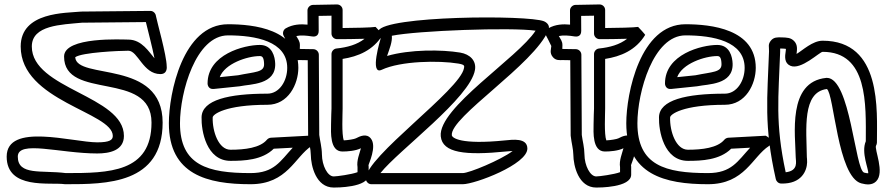

<svg xmlns="http://www.w3.org/2000/svg" viewBox="-20 -803 3989 863"><path d="M635.7 -703.8C644.5 -667.3 664.8 -590 674.3 -541C650.5 -568.2 617.6 -625 557 -625C533.9 -625 268 -639.9 268 -549C268 -348.7 661 -489.3 661 -252C661 -27.1 469.2 -25 275.7 -25C167.3 -38.9 60 -12.8 60 -99C60 -174.5 248.8 -113.3 416.9 -113.2C471.1 -113.1 537 -125.9 537 -192C537 -373.3 123 -402.2 123 -594C123 -690.5 256.5 -692 348.4 -701ZM681 -730.6C680 -741.7 670.1 -754.1 655.8 -754L346.8 -751C346.2 -751 345.2 -750.9 344.5 -750.9C277.1 -744.1 73 -750.6 73 -594C73 -347.8 487 -299.2 487 -192C487 -174.7 474.5 -163.1 416.9 -163.2C306.7 -163.3 10 -253.6 10 -99C10 50.4 204.4 15.6 270.6 24.8C271.4 24.9 272.9 25 274 25C457.5 25 711 24.7 711 -252C711 -538.9 324.1 -441.4 318.1 -545.8C347.5 -567.7 518.8 -575 557 -575C600.3 -575 622.5 -470 701 -470C734.8 -470 729.3 -504.9 729.3 -504.9C729.1 -554.4 684.6 -709.4 681 -730.6Z M940.6 -403.1 1056.6 -415.1C1057.4 -415.2 1058.6 -415.4 1059.2 -415.5C1105.2 -425.3 1219.8 -421.1 1217 -516.7C1216.1 -546.8 1204.4 -601 1148 -601C1077.8 -601 913 -559 913 -428C913 -417.5 919.6 -401 940.6 -403.1ZM967.8 -456.2C990 -517.1 1091.6 -551 1148 -551C1159.7 -551 1166.2 -543.7 1167 -515.3C1168.1 -477.4 1126.6 -480.5 1050.1 -464.7ZM1182 -382C1008 -382 888.3 -353.9 886 -276.7C884.2 -215.4 907.7 -80 1016 -80C1077 -80 1158.8 -83.3 1210.5 -134.6L1295.8 -139.1C1239.5 -78.6 1212.5 -25 1106 -25C914.6 -25 789 -59.4 789 -249C789 -388.2 859.9 -644 1005 -644C1128.2 -644 1271 -618 1271 -498C1271 -438.6 1235.2 -382 1182 -382ZM1182 -332C1275.9 -332 1321 -425.1 1321 -498C1321 -672.7 1119.8 -694 1005 -694C801.4 -694 739 -383.1 739 -249C739 -17.9 912.6 25 1106 25C1272.2 25 1305.1 -98.3 1380.6 -147C1414 -168.6 1365.7 -193 1365.7 -193L1197.7 -184C1191.6 -183.6 1184.3 -180.4 1179.8 -175C1149.1 -138.2 1080.1 -130 1016 -130C962.4 -130 934.1 -212.5 936 -275.3C936.4 -289.1 993 -332 1182 -332Z M1412.1 -731.5 1470 -732.5V-652C1470 -638.4 1481.4 -627 1495 -627C1522.9 -627 1576.6 -627.3 1618.7 -628.7C1584.8 -602.3 1541.5 -590.2 1492.4 -585C1479.4 -583.7 1470 -571.9 1470 -560.2V-315C1470 -306.1 1468 -275.4 1468 -243.6C1467.9 -211.1 1461.2 -122 1519 -122C1541.2 -122 1577.8 -124.5 1602.3 -136.7C1596.3 -113.1 1582.1 -81.4 1587 -51.5V-29.1C1560.5 -19 1493.6 -10 1480 -10C1452.4 -10 1427.5 -58.6 1427 -108.3C1426.6 -142 1418.2 -170.2 1415 -196.5L1413.1 -557.1C1413 -570.5 1401.8 -581.8 1388.5 -582C1367.8 -582.3 1347.5 -582.8 1327.5 -583C1327.8 -588.4 1328 -593.3 1328 -600C1328 -618.9 1318.6 -627.7 1311.9 -641C1332.2 -645.5 1356.4 -643.5 1383.5 -639.1C1390.8 -637.9 1412.6 -637.3 1412.5 -663.9ZM1386.5 -781C1374.6 -780.8 1361.9 -770.2 1362 -755.9L1362.3 -692.3C1331.8 -695.3 1296.5 -694.1 1264.5 -675.7C1253.4 -669.3 1248.6 -654.2 1254.9 -642.3C1254.9 -642.3 1272 -610.1 1278 -596.2C1277.7 -583.3 1268.6 -565.6 1285.2 -546.1C1299.5 -529.5 1316.8 -533.1 1328.8 -533C1339.9 -532.9 1351.3 -532.7 1363.2 -532.4L1365 -194.9C1365 -194.2 1365.1 -193 1365.2 -192.2C1369 -158.7 1376.7 -133 1377 -107.7C1377.5 -58.1 1399.8 40 1480 40C1490 40 1637 40.9 1637 -18V-54C1637 -55.5 1636.7 -58.1 1636.3 -59.9C1635.3 -63.8 1675.9 -144.6 1646.8 -180.6C1627.3 -204.7 1598.1 -190.9 1579.4 -181.2C1572.6 -177.6 1545 -172.9 1525.3 -172.1C1515 -198.9 1520 -290.7 1520 -315V-538.2C1589.3 -548.9 1657.7 -576.7 1700 -646.3C1700.5 -647.2 1669 -682.4 1668.1 -682.1C1651.7 -679.2 1571.6 -677.3 1520 -677.1V-758C1520 -772.5 1508 -783.2 1494.5 -783Z M1741.2 -642.3C1856.6 -665.5 2276.4 -680.9 2387.3 -665.1C2309.1 -543.7 1948.7 -317.8 1961.1 -190.4C1968.4 -114.6 2073.5 -103.9 2254.5 -122.1C2266.2 -123.3 2276.2 -123.9 2284 -124C2229.9 -83.5 2088.8 -25 2060 -25H1689.9C1771.2 -127.5 2093.9 -362.9 2114.9 -488.8C2121.8 -529.7 2093.1 -559.2 2048.1 -566.7C1966.2 -580.3 1822.9 -581.5 1719.8 -551.5C1730.8 -583.3 1744.1 -615.9 1741.2 -642.3ZM1691 -630.1C1691 -630.1 1639.2 -463 1695.6 -489.3C1781.6 -529.5 1953.9 -531.7 2039.9 -517.3C2069.9 -512.3 2067.2 -506.6 2065.6 -497C2049.1 -398.5 1624 -98.9 1624 0C1624 10.7 1633.9 25 1649 25H2060C2114.5 25 2351.9 -64.3 2350.4 -136C2349.4 -184.3 2284.6 -175.4 2249.5 -171.9C2050.4 -151.8 2012 -183.1 2010.8 -195.3C2002.9 -277.2 2381.4 -513.6 2445.1 -667.4C2455.7 -693.1 2429.2 -705.7 2425.4 -707.3C2353.5 -737 1708.2 -732.1 1680.7 -664.1C1674.1 -647.8 1685.4 -634.3 1691 -630.1Z M2592.1 -731.5 2650 -732.5V-652C2650 -638.4 2661.4 -627 2675 -627C2702.9 -627 2756.6 -627.3 2798.7 -628.7C2764.8 -602.3 2721.5 -590.2 2672.4 -585C2659.4 -583.7 2650 -571.9 2650 -560.2V-315C2650 -306.1 2648 -275.4 2648 -243.6C2647.9 -211.1 2641.2 -122 2699 -122C2721.2 -122 2757.8 -124.5 2782.3 -136.7C2776.3 -113.1 2762.1 -81.4 2767 -51.5V-29.1C2740.5 -19 2673.6 -10 2660 -10C2632.4 -10 2607.5 -58.6 2607 -108.3C2606.6 -142 2598.2 -170.2 2595 -196.5L2593.1 -557.1C2593 -570.5 2581.8 -581.8 2568.5 -582C2547.8 -582.3 2527.5 -582.8 2507.5 -583C2507.8 -588.4 2508 -593.3 2508 -600C2508 -618.9 2498.6 -627.7 2491.9 -641C2512.2 -645.5 2536.4 -643.5 2563.5 -639.1C2570.8 -637.9 2592.6 -637.3 2592.5 -663.9ZM2566.5 -781C2554.6 -780.8 2541.9 -770.2 2542 -755.9L2542.3 -692.3C2511.8 -695.3 2476.5 -694.1 2444.5 -675.7C2433.4 -669.3 2428.6 -654.2 2434.9 -642.3C2434.9 -642.3 2452 -610.1 2458 -596.2C2457.7 -583.3 2448.6 -565.6 2465.2 -546.1C2479.5 -529.5 2496.8 -533.1 2508.8 -533C2519.9 -532.9 2531.3 -532.7 2543.2 -532.4L2545 -194.9C2545 -194.2 2545.1 -193 2545.2 -192.2C2549 -158.7 2556.7 -133 2557 -107.7C2557.5 -58.1 2579.8 40 2660 40C2670 40 2817 40.9 2817 -18V-54C2817 -55.5 2816.7 -58.1 2816.3 -59.9C2815.3 -63.8 2855.9 -144.6 2826.8 -180.6C2807.3 -204.7 2778.1 -190.9 2759.4 -181.2C2752.6 -177.6 2725 -172.9 2705.3 -172.1C2695 -198.9 2700 -290.7 2700 -315V-538.2C2769.3 -548.9 2837.7 -576.7 2880 -646.3C2880.5 -647.2 2849 -682.4 2848.1 -682.1C2831.7 -679.2 2751.6 -677.3 2700 -677.1V-758C2700 -772.5 2688 -783.2 2674.5 -783Z M2996.6 -403.1 3112.6 -415.1C3113.4 -415.2 3114.6 -415.4 3115.2 -415.5C3161.2 -425.3 3275.8 -421.1 3273 -516.7C3272.1 -546.8 3260.4 -601 3204 -601C3133.8 -601 2969 -559 2969 -428C2969 -417.5 2975.6 -401 2996.6 -403.1ZM3023.8 -456.2C3046 -517.1 3147.6 -551 3204 -551C3215.7 -551 3222.2 -543.7 3223 -515.3C3224.1 -477.4 3182.6 -480.5 3106.1 -464.7ZM3238 -382C3064 -382 2944.3 -353.9 2942 -276.7C2940.2 -215.4 2963.7 -80 3072 -80C3133 -80 3214.8 -83.3 3266.5 -134.6L3351.8 -139.1C3295.5 -78.6 3268.5 -25 3162 -25C2970.6 -25 2845 -59.4 2845 -249C2845 -388.2 2915.9 -644 3061 -644C3184.2 -644 3327 -618 3327 -498C3327 -438.6 3291.2 -382 3238 -382ZM3238 -332C3331.9 -332 3377 -425.1 3377 -498C3377 -672.7 3175.8 -694 3061 -694C2857.4 -694 2795 -383.1 2795 -249C2795 -17.9 2968.6 25 3162 25C3328.2 25 3361.1 -98.3 3436.6 -147C3470 -168.6 3421.7 -193 3421.7 -193L3253.7 -184C3247.6 -183.6 3240.3 -180.4 3235.8 -175C3205.1 -138.2 3136.1 -130 3072 -130C3018.4 -130 2990.1 -212.5 2992 -275.3C2992.4 -289.1 3049 -332 3238 -332Z M3511.5 -28.7C3463.6 -250.9 3479.3 -365.4 3486.6 -570.1C3486.8 -575.8 3486.7 -582.9 3486.6 -585C3488.6 -585 3490.2 -585 3491.1 -585C3502.1 -584.6 3509.6 -584 3512.6 -583.3C3512.7 -581.2 3512.6 -578.9 3511.9 -575.2C3507.5 -548.8 3504.9 -519.7 3532.2 -507.5C3580 -486.1 3664 -570 3677.6 -570C3882.2 -570 3872.1 -333.3 3871.6 -168.1C3849.7 -116.5 3885 -42.4 3882.5 -24.2C3878.8 -24.1 3873.2 -24.7 3864.2 -27.1C3822.8 -38.5 3802.4 -453 3696.6 -453C3695.8 -453 3694.7 -452.9 3694.1 -452.9C3517.8 -435.7 3555.3 -194.9 3556.6 -95.7C3556.8 -78.4 3570.2 -35.4 3511.5 -28.7ZM3467.2 2.5C3469.4 12.3 3479 21.7 3490.9 22C3583.7 24.5 3606.9 -36.4 3607.8 -73.2C3608.1 -84.6 3606.9 -94.1 3606.6 -97C3604.8 -222 3584.8 -389.1 3696.6 -402.9C3729 -382.6 3744 -8.2 3851 21.1C3875.3 27.8 3900.1 29.6 3917.8 12.4C3958.8 -27.4 3908.3 -133.4 3917.8 -148.8C3919.7 -151.9 3921.6 -157.3 3921.6 -162C3921.6 -305.6 3945 -620 3677.6 -620C3632.2 -620 3587.4 -576.4 3560.3 -560.5C3563 -581.4 3565.3 -601.1 3550.4 -617.4C3534.8 -634.4 3517.1 -634.2 3492 -635C3476.5 -635 3458 -637.3 3444.4 -619.8C3430.9 -602.5 3437.3 -592.6 3436.6 -571.9C3429.3 -364.4 3412.5 -238.6 3467.2 2.5Z"/></svg>

Font: Rocketfuel
Style: Regular
Weight: 400
Designer: Mew Too
Foundry: Cannot Into Space Fonts.
Version: Version 0.27